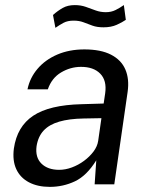

<svg xmlns="http://www.w3.org/2000/svg" viewBox="-20 -720 588 750"><path d="M174.6 10Q126.9 10 93 -7.9Q59.2 -25.7 43.6 -59.2Q28.1 -92.6 34.2 -139.9Q46.6 -225.9 109.7 -267.9Q172.8 -310 299 -313L384.9 -315.6L390.9 -356Q397.8 -405.6 371.5 -432.3Q345.3 -459.1 295.6 -458.8Q254.8 -458.6 218.4 -436.9Q182.1 -415.3 166.8 -371.1H87.4Q96.6 -416 126.7 -451.3Q156.7 -486.6 203.6 -506.8Q250.5 -527 309.8 -527Q373.6 -527 413.5 -506.5Q453.5 -486 469.6 -448.8Q485.8 -411.5 478.5 -360.8L426.4 0H349.7L356.1 -93.8Q318.7 -33.4 272.6 -11.7Q226.6 10 174.6 10ZM211.1 -56.6Q235.4 -56.6 260.8 -66Q286.2 -75.4 308.2 -91.7Q330.3 -108 345.4 -128.2Q360.4 -148.4 363.5 -169.8L376.2 -258.4L305.5 -257.1Q250.3 -256.1 211.6 -244.9Q172.9 -233.8 150.8 -210.4Q128.8 -187 122.8 -148.8Q117.1 -105.3 141.9 -80.9Q166.7 -56.6 211.1 -56.6ZM196.4 -611.3 187 -661.5Q205.6 -678 225.1 -689Q244.6 -700.1 272.2 -700.1Q295.4 -700.1 315.1 -693.2Q334.7 -686.2 353.5 -679.3Q372.3 -672.4 393.4 -672.4Q414.7 -672.4 431.6 -680.9Q448.5 -689.4 463.8 -700.2L471.5 -642.5Q457.7 -632.9 436 -623.1Q414.2 -613.3 384.3 -613.3Q359.2 -613.3 341.3 -619.8Q323.4 -626.4 306.3 -632.9Q289.3 -639.4 267.7 -639.4Q244.2 -639.4 228.6 -631.1Q213.1 -622.9 196.4 -611.3Z"/></svg>

Font: Public Sans Thin
Style: Italic
Weight: 100
Italic angle: -8°
Designer: The Public Sans project authors (U.S. Web Design System). Libre Franklin designed by Pablo Impallari and Rodrigo Fuenzal
Version: Version 2.000